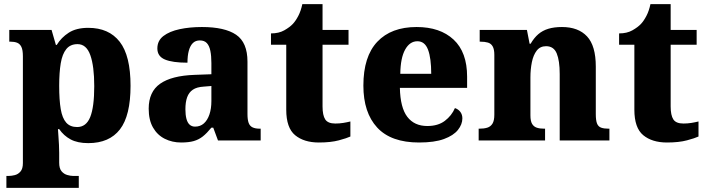

<svg xmlns="http://www.w3.org/2000/svg" viewBox="-20 -681 3426 931"><path d="M11 230V172H24Q36 172 52 168Q68 164 79.5 150.5Q91 137 91 110V-408Q91 -439 83.5 -454Q76 -469 62.5 -474Q49 -479 31 -479H25V-536H230L251 -463H255Q277 -499 313.5 -522.5Q350 -546 408 -546Q508 -546 560.5 -478.5Q613 -411 613 -265Q613 -120 561.5 -53.5Q510 13 408 13Q356 13 322.5 -5Q289 -23 267 -55H261Q262 -39 263.5 -18.5Q265 2 266 22Q267 42 267 60V108Q267 136 278.5 149.5Q290 163 306 167.5Q322 172 333 172H362V230ZM354 -65Q398 -65 417.5 -113.5Q437 -162 437 -263Q437 -360 418 -413.5Q399 -467 356 -467Q321 -467 301.5 -443Q282 -419 274.5 -374Q267 -329 267 -265Q267 -196 274.5 -152Q282 -108 301 -86.5Q320 -65 354 -65Z M858 10Q815 10 779 -8Q743 -26 722 -62.5Q701 -99 701 -154Q701 -236 756.5 -275Q812 -314 923 -318L1005 -321V-375Q1005 -410 1000 -434.5Q995 -459 983 -472Q971 -485 949 -485Q928 -485 915 -472Q902 -459 895.5 -435Q889 -411 889 -377Q816 -377 779.5 -392.5Q743 -408 743 -446Q743 -484 772.5 -506.5Q802 -529 851 -539.5Q900 -550 959 -550Q1070 -550 1125 -512.5Q1180 -475 1180 -382V-128Q1180 -101 1185.5 -85.5Q1191 -70 1204.5 -63.5Q1218 -57 1240 -57H1244V0H1037L1014 -62H1005Q983 -35 963.5 -19.5Q944 -4 919.5 3Q895 10 858 10ZM926 -67Q951 -67 968.5 -82.5Q986 -98 995.5 -126Q1005 -154 1005 -191V-264L968 -261Q934 -259 915 -246Q896 -233 887.5 -209.5Q879 -186 879 -151Q879 -124 884 -105Q889 -86 899.5 -76.5Q910 -67 926 -67Z M1526 10Q1454 10 1411 -25.5Q1368 -61 1368 -149V-464H1294V-519Q1332 -519 1358.5 -534Q1385 -549 1400 -565Q1414 -580 1426.5 -604Q1439 -628 1446 -661H1544V-536H1670V-464H1544V-165Q1544 -122 1557 -102Q1570 -82 1606 -82Q1626 -82 1644.5 -85Q1663 -88 1679 -92V-19Q1662 -11 1623 -0.5Q1584 10 1526 10Z M2012 10Q1876 10 1809 -62.5Q1742 -135 1742 -266Q1742 -407 1809.5 -478.5Q1877 -550 2000 -550Q2114 -550 2179.5 -489Q2245 -428 2245 -309V-255H1919Q1921 -159 1955 -114.5Q1989 -70 2052 -70Q2104 -70 2137 -95Q2170 -120 2186 -157Q2203 -151 2212.5 -138Q2222 -125 2222 -107Q2222 -78 2200.5 -51Q2179 -24 2133 -7Q2087 10 2012 10ZM2071 -323Q2071 -399 2055.5 -440Q2040 -481 2004 -481Q1967 -481 1944.5 -440.5Q1922 -400 1921 -323Z M2301 0V-57H2304Q2327 -57 2343 -62Q2359 -67 2368 -81.5Q2377 -96 2377 -125V-415Q2377 -442 2369 -456Q2361 -470 2346 -474.5Q2331 -479 2309 -479H2306V-536H2535L2548 -469H2553Q2570 -498 2590.5 -515.5Q2611 -533 2639 -541.5Q2667 -550 2705 -550Q2784 -550 2826.5 -504.5Q2869 -459 2869 -358V-128Q2869 -97 2875 -82Q2881 -67 2895 -62Q2909 -57 2931 -57H2935V0H2694V-322Q2694 -387 2679.5 -422Q2665 -457 2628 -457Q2599 -457 2582.5 -435.5Q2566 -414 2559 -379.5Q2552 -345 2552 -305V-122Q2552 -94 2560 -80.5Q2568 -67 2582.5 -62Q2597 -57 2619 -57H2623V0Z M3214 10Q3142 10 3099 -25.5Q3056 -61 3056 -149V-464H2982V-519Q3020 -519 3046.5 -534Q3073 -549 3088 -565Q3102 -580 3114.5 -604Q3127 -628 3134 -661H3232V-536H3358V-464H3232V-165Q3232 -122 3245 -102Q3258 -82 3294 -82Q3314 -82 3332.5 -85Q3351 -88 3367 -92V-19Q3350 -11 3311 -0.5Q3272 10 3214 10Z"/></svg>

Font: Noto Serif Bengali ExtraBold
Style: Regular
Weight: 800
Designer: Juan Bruce, Universal Thirst, Indian Type Foundry and the Monotype Design Team.
Foundry: Monotype Imaging Inc.
Version: Version 2.003